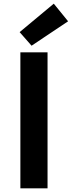

<svg xmlns="http://www.w3.org/2000/svg" viewBox="-20 -1026 391 1046"><path d="M91 0H239V-741H91ZM152 -777 351 -910 273 -1006 87 -851Z"/></svg>

Font: Noto Sans CJK TC
Style: Bold
Weight: 700
Designer: Ryoko NISHIZUKA 西塚涼子 (kana, bopomofo & ideographs); Paul D. Hunt (Latin, Greek & Cyrillic); Sandoll Communications 산돌커뮤니
Foundry: Adobe
Version: Version 2.004;hotconv 1.0.118;makeotfexe 2.5.65603